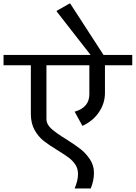

<svg xmlns="http://www.w3.org/2000/svg" viewBox="-42 -948 766 1083"><path d="M704 -580H550V-424Q550 -365 516 -315Q482 -265 423 -238L379 -318Q462 -342 462 -416V-580H220V-277Q220 -247 247.5 -222Q275 -197 331 -163Q383 -130 413 -106.5Q443 -83 465.5 -49Q488 -15 488 27Q488 70 470 115H379Q398 71 398 33Q398 3 383 -19.5Q368 -42 346 -58.5Q324 -75 285 -99Q237 -128 206 -152Q175 -176 153.5 -214Q132 -252 132 -306V-580H-22V-638H704ZM469 -638 278 -883V-887L350 -928H354L542 -638V-610H469Z"/></svg>

Font: AmikoRegular
Style: Regular
Weight: 400
Designer: Pablo Impallari, Rodrigo Fuenzalida, Andres Torresi
Foundry: Impallari Type
Version: Version 1.000; ttfautohint (v1.3)